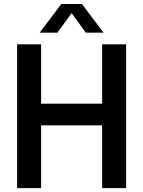

<svg xmlns="http://www.w3.org/2000/svg" viewBox="-20 -968 737 988"><path d="M68 0V-740H191.5V-434.5H505.5V-740H629V0H505.5V-323H191.5V0ZM184 -800 295.5 -947.5H401.5L513 -800H421.5L348.5 -900.5L275.5 -800Z"/></svg>

Font: Encode Sans Semi Condensed SemiBold
Style: Regular
Weight: 600
Width: 4
Designer: Multiple Designers
Foundry: Impallari Type
Version: Version 3.000; ttfautohint (v1.8.3) -l 8 -r 50 -G 200 -x 14 